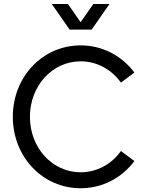

<svg xmlns="http://www.w3.org/2000/svg" viewBox="-20 -954 757 987"><path d="M394.5 13.7C507.8 13.7 606.9 -40.5 670.9 -126L601.6 -177.7C554.2 -110.8 479.5 -68.4 394.5 -68.4C249 -68.4 133.8 -194.3 133.8 -353.5C133.8 -512.7 249 -638.7 394.5 -638.7C479.5 -638.7 554.2 -596.2 601.6 -529.3L670.9 -581.1C606.9 -666.5 507.8 -720.7 394.5 -720.7C199.2 -720.7 45.9 -559.6 45.9 -353.5C45.9 -147.5 199.2 13.7 394.5 13.7ZM246.1 -933.6 337.9 -801.8H451.2L543 -933.6H460L394.5 -839.8L329.1 -933.6Z"/></svg>

Font: Wanted Sans
Style: Regular
Weight: 400
Designer: Original Design by Kil Hyung-jin and Kang Hanbin, Wanted Lab, Inc; Hangeul from Source Han Sans by Jang Soo-young and Ka
Foundry: Wanted Lab, Inc.
Version: Version 1.001;Glyphs 3.2 (3227)